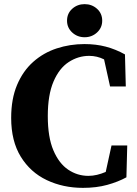

<svg xmlns="http://www.w3.org/2000/svg" viewBox="-20 -889 662 928"><path d="M381 19Q285 19 206 -18.5Q127 -56 80.5 -131.5Q34 -207 34 -319Q34 -411 62.5 -478.5Q91 -546 140.5 -590Q190 -634 254 -655Q318 -676 388 -676Q444 -676 491.5 -663.5Q539 -651 584 -626L588 -471H512L483 -602Q449 -619 411 -619Q358 -619 312 -589Q266 -559 238.5 -494.5Q211 -430 211 -328Q211 -226 238 -162.5Q265 -99 309.5 -69Q354 -39 407 -39Q428 -39 449 -44Q470 -49 491 -58L519 -186H595L591 -32Q551 -10 498.5 4.5Q446 19 381 19ZM389 -709Q354 -709 329 -732Q304 -755 304 -789Q304 -824 329 -846.5Q354 -869 389 -869Q424 -869 449 -846.5Q474 -824 474 -789Q474 -755 449 -732Q424 -709 389 -709Z"/></svg>

Font: Source Serif 4
Style: Bold
Weight: 700
Designer: Frank Grießhammer
Foundry: Adobe
Version: Version 4.005;hotconv 1.1.0;makeotfexe 2.6.0